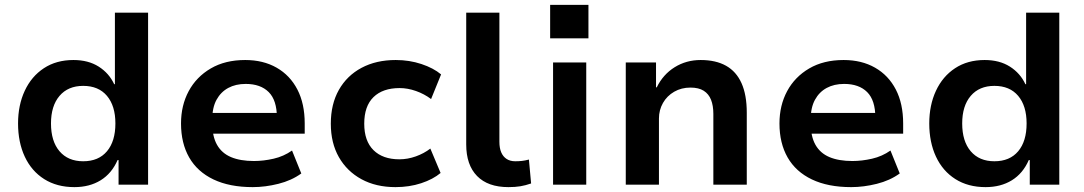

<svg xmlns="http://www.w3.org/2000/svg" viewBox="-20 -757 4443 787"><path d="M285 10Q213 10 161 -23Q109 -56 81.5 -115Q54 -174 54 -251Q54 -326 81.5 -385Q109 -444 160 -477.5Q211 -511 281 -511Q342 -511 384.5 -484Q427 -457 448 -412H451V-705H587V0H466V-101H462Q438 -46 392.5 -18Q347 10 285 10ZM321 -96Q384 -96 418.5 -137Q453 -178 453 -251Q453 -323 418.5 -364Q384 -405 321 -405Q259 -405 224 -364Q189 -323 189 -251Q189 -178 224 -137Q259 -96 321 -96Z M1016 10Q921 10 855 -21.5Q789 -53 755.5 -111.5Q722 -170 722 -251Q722 -325 753.5 -383.5Q785 -442 844 -476.5Q903 -511 985 -511Q1059 -511 1114 -479.5Q1169 -448 1199 -390Q1229 -332 1229 -251V-209H829V-294H1130L1115 -275Q1115 -346 1081.5 -379.5Q1048 -413 987 -413Q946 -413 915.5 -396.5Q885 -380 867.5 -348Q850 -316 850 -267V-253Q850 -198 869.5 -163.5Q889 -129 927 -113Q965 -97 1021 -97Q1060 -97 1101.5 -106.5Q1143 -116 1177 -140L1215 -46Q1175 -17 1121 -3.5Q1067 10 1016 10Z M1601 10Q1521 10 1461.5 -22.5Q1402 -55 1369 -113Q1336 -171 1336 -250Q1336 -330 1369 -388.5Q1402 -447 1462 -479Q1522 -511 1602 -511Q1658 -511 1707.5 -494.5Q1757 -478 1788 -452L1747 -351Q1719 -372 1685 -384Q1651 -396 1618 -396Q1549 -396 1511 -359Q1473 -322 1473 -250Q1473 -179 1511 -141.5Q1549 -104 1617 -104Q1651 -104 1684.5 -116Q1718 -128 1744 -148L1786 -48Q1755 -22 1706.5 -6Q1658 10 1601 10Z M2064 10Q1980 10 1935.5 -35.5Q1891 -81 1891 -165V-705H2027V-176Q2027 -150 2034.5 -132.5Q2042 -115 2056.5 -105.5Q2071 -96 2092 -96Q2107 -96 2120 -97.5Q2133 -99 2148 -103L2157 -5Q2134 3 2113 6.5Q2092 10 2064 10Z M2235 -600V-737H2392V-600ZM2247 0V-501H2383V0Z M2545 0V-501H2669V-399H2672Q2698 -452 2745.5 -481.5Q2793 -511 2852 -511Q2914 -511 2956 -487.5Q2998 -464 3019.5 -416Q3041 -368 3041 -295V0H2904V-290Q2904 -324 2894.5 -348Q2885 -372 2864.5 -385Q2844 -398 2810 -398Q2773 -398 2743.5 -381Q2714 -364 2697.5 -335Q2681 -306 2681 -271V0Z M3469 10Q3374 10 3308 -21.5Q3242 -53 3208.5 -111.5Q3175 -170 3175 -251Q3175 -325 3206.5 -383.5Q3238 -442 3297 -476.5Q3356 -511 3438 -511Q3512 -511 3567 -479.5Q3622 -448 3652 -390Q3682 -332 3682 -251V-209H3282V-294H3583L3568 -275Q3568 -346 3534.5 -379.5Q3501 -413 3440 -413Q3399 -413 3368.5 -396.5Q3338 -380 3320.5 -348Q3303 -316 3303 -267V-253Q3303 -198 3322.5 -163.5Q3342 -129 3380 -113Q3418 -97 3474 -97Q3513 -97 3554.5 -106.5Q3596 -116 3630 -140L3668 -46Q3628 -17 3574 -3.5Q3520 10 3469 10Z M4020 10Q3948 10 3896 -23Q3844 -56 3816.5 -115Q3789 -174 3789 -251Q3789 -326 3816.5 -385Q3844 -444 3895 -477.5Q3946 -511 4016 -511Q4077 -511 4119.5 -484Q4162 -457 4183 -412H4186V-705H4322V0H4201V-101H4197Q4173 -46 4127.5 -18Q4082 10 4020 10ZM4056 -96Q4119 -96 4153.5 -137Q4188 -178 4188 -251Q4188 -323 4153.5 -364Q4119 -405 4056 -405Q3994 -405 3959 -364Q3924 -323 3924 -251Q3924 -178 3959 -137Q3994 -96 4056 -96Z"/></svg>

Font: Nunito Sans 7pt
Style: Bold
Weight: 700
Designer: Vernon Adams
Foundry: Vernon Adams
Version: Version 3.101;gftools[0.9.27]